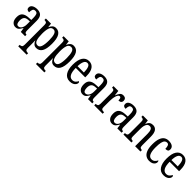

<svg xmlns="http://www.w3.org/2000/svg" viewBox="352 -2045 3781 3781"><g transform="rotate(45 2242.5 -155.0)"><path d="M159 10Q109 10 73.5 -29Q38 -68 38 -150Q38 -230 82.5 -267.5Q127 -305 218 -309L283 -312V-373Q283 -429 270 -463Q257 -497 213 -497Q171 -497 158 -467Q145 -437 145 -388Q71 -388 71 -450Q71 -495 112 -520.5Q153 -546 220 -546Q294 -546 332 -506.5Q370 -467 370 -372V-113Q370 -71 381 -56Q392 -41 419 -41H422V0H303L291 -88H285Q268 -60 252 -37.5Q236 -15 214.5 -2.5Q193 10 159 10ZM187 -42Q231 -42 257.5 -84.5Q284 -127 284 -191V-273L238 -270Q176 -266 152 -234.5Q128 -203 128 -144Q128 -98 142 -70Q156 -42 187 -42Z M468 236V195H474Q498 195 517 182.5Q536 170 536 123V-427Q536 -471 519 -483Q502 -495 476 -495H466V-536H609L619 -451H622Q639 -493 668 -519.5Q697 -546 743 -546Q821 -546 862.5 -479.5Q904 -413 904 -269Q904 -124 862.5 -56.5Q821 11 741 11Q698 11 670 -14Q642 -39 625 -81H622Q623 -59 623.5 -30.5Q624 -2 624 33V128Q624 172 643 183.5Q662 195 685 195H702V236ZM724 -44Q774 -44 794.5 -104Q815 -164 815 -273Q815 -380 794.5 -436Q774 -492 724 -492Q666 -492 645 -433.5Q624 -375 624 -272Q624 -164 645 -104Q666 -44 724 -44Z M961 236V195H967Q991 195 1010 182.5Q1029 170 1029 123V-427Q1029 -471 1012 -483Q995 -495 969 -495H959V-536H1102L1112 -451H1115Q1132 -493 1161 -519.5Q1190 -546 1236 -546Q1314 -546 1355.5 -479.5Q1397 -413 1397 -269Q1397 -124 1355.5 -56.5Q1314 11 1234 11Q1191 11 1163 -14Q1135 -39 1118 -81H1115Q1116 -59 1116.5 -30.5Q1117 -2 1117 33V128Q1117 172 1136 183.5Q1155 195 1178 195H1195V236ZM1217 -44Q1267 -44 1287.5 -104Q1308 -164 1308 -273Q1308 -380 1287.5 -436Q1267 -492 1217 -492Q1159 -492 1138 -433.5Q1117 -375 1117 -272Q1117 -164 1138 -104Q1159 -44 1217 -44Z M1671 10Q1580 10 1531 -62Q1482 -134 1482 -264Q1482 -405 1529.5 -475.5Q1577 -546 1663 -546Q1743 -546 1788 -484.5Q1833 -423 1833 -304V-264H1570Q1571 -152 1601.5 -98.5Q1632 -45 1689 -45Q1730 -45 1757 -68.5Q1784 -92 1798 -124Q1806 -120 1812 -112.5Q1818 -105 1818 -91Q1818 -71 1802.5 -47Q1787 -23 1754.5 -6.5Q1722 10 1671 10ZM1747 -313Q1746 -395 1727.5 -445.5Q1709 -496 1665 -496Q1620 -496 1596.5 -448.5Q1573 -401 1571 -313Z M2030 10Q1980 10 1944.5 -29Q1909 -68 1909 -150Q1909 -230 1953.5 -267.5Q1998 -305 2089 -309L2154 -312V-373Q2154 -429 2141 -463Q2128 -497 2084 -497Q2042 -497 2029 -467Q2016 -437 2016 -388Q1942 -388 1942 -450Q1942 -495 1983 -520.5Q2024 -546 2091 -546Q2165 -546 2203 -506.5Q2241 -467 2241 -372V-113Q2241 -71 2252 -56Q2263 -41 2290 -41H2293V0H2174L2162 -88H2156Q2139 -60 2123 -37.5Q2107 -15 2085.5 -2.5Q2064 10 2030 10ZM2058 -42Q2102 -42 2128.5 -84.5Q2155 -127 2155 -191V-273L2109 -270Q2047 -266 2023 -234.5Q1999 -203 1999 -144Q1999 -98 2013 -70Q2027 -42 2058 -42Z M2348 0V-41H2351Q2377 -41 2395.5 -53.5Q2414 -66 2414 -113V-427Q2414 -471 2396 -483Q2378 -495 2352 -495H2349V-536H2483L2496 -428H2499Q2516 -476 2542 -511Q2568 -546 2617 -546Q2657 -546 2676.5 -525.5Q2696 -505 2696 -471Q2696 -441 2677 -423Q2658 -405 2617 -405Q2617 -446 2608 -464.5Q2599 -483 2576 -483Q2558 -483 2544 -464Q2530 -445 2520.5 -414.5Q2511 -384 2506.5 -347.5Q2502 -311 2502 -276V-108Q2502 -64 2520 -52.5Q2538 -41 2563 -41H2582V0Z M2847 10Q2797 10 2761.5 -29Q2726 -68 2726 -150Q2726 -230 2770.5 -267.5Q2815 -305 2906 -309L2971 -312V-373Q2971 -429 2958 -463Q2945 -497 2901 -497Q2859 -497 2846 -467Q2833 -437 2833 -388Q2759 -388 2759 -450Q2759 -495 2800 -520.5Q2841 -546 2908 -546Q2982 -546 3020 -506.5Q3058 -467 3058 -372V-113Q3058 -71 3069 -56Q3080 -41 3107 -41H3110V0H2991L2979 -88H2973Q2956 -60 2940 -37.5Q2924 -15 2902.5 -2.5Q2881 10 2847 10ZM2875 -42Q2919 -42 2945.5 -84.5Q2972 -127 2972 -191V-273L2926 -270Q2864 -266 2840 -234.5Q2816 -203 2816 -144Q2816 -98 2830 -70Q2844 -42 2875 -42Z M3162 0V-41H3169Q3196 -41 3214 -53.5Q3232 -66 3232 -113V-427Q3232 -471 3214.5 -483Q3197 -495 3171 -495H3166V-536H3305L3315 -454H3319Q3339 -505 3369 -525.5Q3399 -546 3442 -546Q3505 -546 3539 -499Q3573 -452 3573 -349V-113Q3573 -66 3589 -53.5Q3605 -41 3631 -41H3635V0H3487V-347Q3487 -411 3470 -448Q3453 -485 3411 -485Q3376 -485 3355.5 -461.5Q3335 -438 3326.5 -400.5Q3318 -363 3318 -321V-108Q3318 -63 3335 -52Q3352 -41 3378 -41H3383V0Z M3884 10Q3830 10 3788 -18Q3746 -46 3722.5 -107Q3699 -168 3699 -265Q3699 -372 3723 -433.5Q3747 -495 3788 -520.5Q3829 -546 3880 -546Q3948 -546 3985.5 -519.5Q4023 -493 4023 -444Q4023 -410 4004.5 -397Q3986 -384 3944 -384Q3944 -431 3931.5 -464Q3919 -497 3881 -497Q3853 -497 3831.5 -476.5Q3810 -456 3798.5 -406Q3787 -356 3787 -266Q3787 -159 3813.5 -102Q3840 -45 3896 -45Q3939 -45 3966.5 -70Q3994 -95 4007 -127Q4015 -121 4019 -112Q4023 -103 4023 -89Q4023 -68 4009.5 -45Q3996 -22 3965.5 -6Q3935 10 3884 10Z M4285 10Q4194 10 4145 -62Q4096 -134 4096 -264Q4096 -405 4143.5 -475.5Q4191 -546 4277 -546Q4357 -546 4402 -484.5Q4447 -423 4447 -304V-264H4184Q4185 -152 4215.5 -98.5Q4246 -45 4303 -45Q4344 -45 4371 -68.5Q4398 -92 4412 -124Q4420 -120 4426 -112.5Q4432 -105 4432 -91Q4432 -71 4416.5 -47Q4401 -23 4368.5 -6.5Q4336 10 4285 10ZM4361 -313Q4360 -395 4341.5 -445.5Q4323 -496 4279 -496Q4234 -496 4210.5 -448.5Q4187 -401 4185 -313Z"/></g></svg>

Font: Noto Serif Myanmar ExtraCondensed
Style: Regular
Weight: 400
Width: 2
Designer: Ben Mitchell and the Monotype Design Team
Foundry: Monotype Imaging Inc.
Version: Version 2.106; ttfautohint (v1.8.4.7-5d5b)